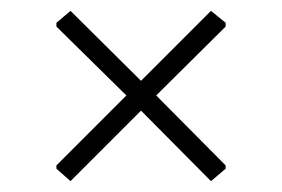

<svg xmlns="http://www.w3.org/2000/svg" viewBox="-20 -444 520 354"><path d="M369 -424 396 -402V-395L268 -268L396 -139V-133L369 -110L240 -240L110 -110L84 -133V-139L213 -268L84 -395V-402L110 -424L240 -295Z"/></svg>

Font: Alegreya Sans Light
Style: Regular
Weight: 300
Designer: Juan Pablo del Peral
Foundry: Huerta Tipografica
Version: Version 2.007